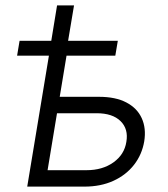

<svg xmlns="http://www.w3.org/2000/svg" viewBox="-20 -693 623 713"><path d="M43.5 -486.3 52.7 -541.5H417.5L408.2 -486.3ZM170.4 -541.5 191.9 -672.9H254.9L232.9 -541.5ZM189.9 -333.5H347.7Q409.2 -333.5 449.2 -312.5Q489.3 -291.5 506.3 -254.2Q523.4 -216.8 515.6 -168Q507.3 -119.1 477.8 -81.1Q448.2 -43 401.1 -21.5Q354 0 293.5 0H81.1L170.4 -539.1H235.8L156.7 -61H301.3Q360.8 -61 401.4 -90.1Q441.9 -119.1 449.2 -166Q457.5 -213.9 427.7 -243.2Q397.9 -272.5 338.9 -272.5H179.7Z"/></svg>

Font: Inter 18pt Light
Style: Italic
Weight: 300
Italic angle: -9.3988°
Designer: Rasmus Andersson
Foundry: rsms
Version: Version 4.001;git-66647c0bb